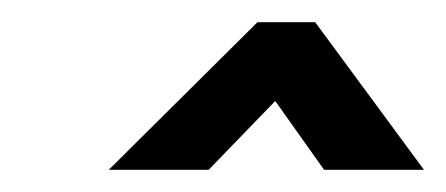

<svg xmlns="http://www.w3.org/2000/svg" viewBox="-20 -493 402 173"><path d="M272 -340H362L264 -473H212L78 -340H168L228 -402Z"/></svg>

Font: Hussar Tani
Style: Kurs
Weight: 700
Foundry: Cannot Into Space Fonts
Version: Version 0.92